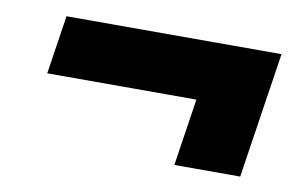

<svg xmlns="http://www.w3.org/2000/svg" viewBox="-44 -508 706 445"><g transform="rotate(10 309.0 -285.0)"><path d="M60 -295 81 -433H587L566 -295L542 -137H387L411 -295Z"/></g></svg>

Font: Public Sans Black
Style: Italic
Weight: 900
Italic angle: -8°
Designer: The Public Sans project authors (U.S. Web Design System). Libre Franklin designed by Pablo Impallari and Rodrigo Fuenzal
Version: Version 1.007; ttfautohint (v1.8.1) -l 8 -r 50 -G 200 -x 14 